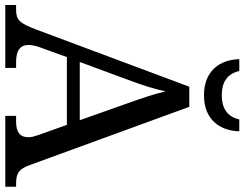

<svg xmlns="http://www.w3.org/2000/svg" viewBox="-122 -826 948 745"><g transform="rotate(90 352.5 -454.0)"><path d="M350 -771C445 -771 488 -833 490 -908H444C433 -860 399 -840 350 -840C301 -840 267 -860 256 -908H210C212 -833 255 -771 350 -771ZM0 0H244V-42H221C177 -42 155 -57 155 -91C155 -102 158 -118 164 -134L202 -239H465L505 -127C510 -112 513 -101 513 -90C513 -57 493 -42 453 -42H430V0H705V-42H692C653 -42 636 -53 621 -95L395 -714H317L95 -120C71 -56 58 -42 19 -42H0ZM221 -289 289 -473C312 -535 325 -574 335 -622C346 -574 364 -523 385 -464L447 -289Z"/></g></svg>

Font: Noto Fangsong KSS Vertical
Style: Regular
Weight: 400
Designer: LIU Zhao, ZHANG Congyu, Kushim JIANG
Foundry: Guyu Beijing Co. Ltd.
Version: Version 1.000;November 16, 2022;FontCreator 11.5.0.2427 64-b